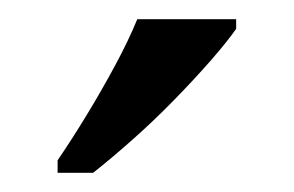

<svg xmlns="http://www.w3.org/2000/svg" viewBox="-20 -786 306 200"><path d="M40 -619Q55 -641 70.5 -666.5Q86 -692 100 -718Q114 -744 123 -766H226V-756Q217 -743 200 -723.5Q183 -704 161.5 -682Q140 -660 118 -640.5Q96 -621 77 -606H40Z"/></svg>

Font: Noto Serif Khmer SemiCondensed
Style: Regular
Weight: 400
Width: 4
Designer: Danh Hong and the Monotype Design Team
Foundry: Monotype Imaging Inc.
Version: Version 2.004